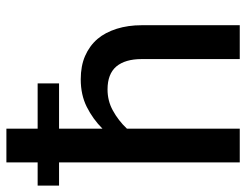

<svg xmlns="http://www.w3.org/2000/svg" viewBox="-114 -674 780 609"><g transform="rotate(-90 276.5 -370.0)"><path d="M172.4 -573.2V-435.5Q202.6 -465.8 241.7 -485.4Q279.8 -504.4 329.1 -504.4Q371.1 -504.4 402.8 -490.7Q435.1 -476.6 457 -451.2Q477.5 -427.2 489.3 -390.1Q500.5 -354 500.5 -311.5V0H393.1V-311.5Q393.1 -363.3 369.6 -391.6Q345.7 -419.4 296.9 -419.4Q260.7 -419.4 230.5 -402.8Q198.2 -385.3 172.4 -357.9V0H65.4V-573.2H-8.3V-641.1H65.4V-740.2H172.4V-641.1H315.9V-573.2Z"/></g></svg>

Font: Lato-SemiBold
Style: Regular
Weight: 500
Designer: Lukasz Dziedzic with Adam Twardoch and Botio Nikoltchev
Foundry: tyPoland Lukasz Dziedzic
Version: ""